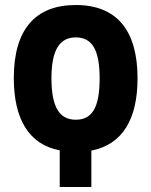

<svg xmlns="http://www.w3.org/2000/svg" viewBox="-20 -745 603 765"><path d="M218 -146V0H344V-145C468 -169 528 -270 528 -433C528 -622 447 -725 282 -725C120 -725 35 -627 35 -434C35 -271 95 -169 218 -146ZM282 -268C217 -268 185 -318 185 -433C185 -545 217 -596 282 -596C346 -596 377 -548 377 -433C377 -316 347 -268 282 -268Z"/></svg>

Font: Noto Sans Mono SemiCondensed ExtraBold
Style: Regular
Weight: 800
Width: 4
Designer: Monotype Design Team
Foundry: Monotype Imaging Inc.
Version: Version 2.014